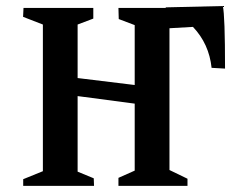

<svg xmlns="http://www.w3.org/2000/svg" viewBox="-20 -538 804 634"><path d="M540.5 -444.8 539.6 -444.3V23.4L599.1 52.2V75.7H371.1V49.3L424.8 25.4V-195.8L236.3 -220.7V28.8L289.6 50.8L290.5 75.7H56.6V53.7L121.6 27.3V-457L56.2 -482.4L57.6 -511.7H288.1V-476.6L236.3 -457V-280.3L424.8 -257.3V-455.1L372.1 -475.1L371.1 -511.7H527.3V-513.7L715.8 -518.1Q723.1 -486.3 723.1 -311.5L678.7 -314Q670.4 -393.1 617.2 -449.2Z"/></svg>

Font: Panteley
Style: Regular
Weight: 500
Designer: Kalashnikov Yuriy
Foundry: Øêîëà ïàâà èìåíè ñâÿòîãî àâíîàïîñòîëüíîãî Âëàäèìèà
Version: Version 1.80 April 12, 2018